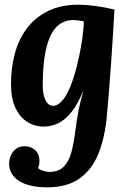

<svg xmlns="http://www.w3.org/2000/svg" viewBox="-20 -531 560 822"><path d="M182 271Q145 271 115 264.5Q85 258 63.5 245Q42 232 30.5 212.5Q19 193 19 168Q19 153 26 136Q33 119 47.5 107Q62 95 86 95Q113 95 131 112Q149 129 149 158Q149 174 143 188Q148 195 164 200Q180 205 191 205Q231 205 253 182.5Q275 160 285.5 121Q296 82 302 33Q309 -20 316.5 -59Q324 -98 336 -138H335Q316 -94 296 -65Q276 -36 254.5 -19.5Q233 -3 210.5 4Q188 11 165 11Q129 11 97.5 -8.5Q66 -28 46.5 -68.5Q27 -109 27 -171Q27 -240 43.5 -301.5Q60 -363 95.5 -410Q131 -457 186 -484Q241 -511 317 -511Q345 -511 387.5 -505.5Q430 -500 470 -490Q468 -454 464.5 -396.5Q461 -339 456.5 -273Q452 -207 447 -145.5Q442 -84 438 -40Q430 54 402.5 124Q375 194 321.5 232.5Q268 271 182 271ZM206 -78Q228 -78 247 -100.5Q266 -123 281.5 -161.5Q297 -200 309 -247.5Q321 -295 329 -344.5Q337 -394 339 -439Q333 -441 319.5 -443Q306 -445 293 -445Q259 -445 234 -426.5Q209 -408 193.5 -372Q178 -336 170.5 -284.5Q163 -233 163 -166Q163 -139 168.5 -119Q174 -99 184 -88.5Q194 -78 206 -78Z"/></svg>

Font: Lora
Style: Bold Italic
Weight: 700
Italic angle: -3°
Designer: Olga Karpushina, Alexei Vanyashin (Cyrillic)
Foundry: Cyreal
Version: Version 3.004